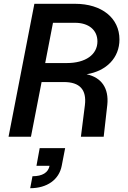

<svg xmlns="http://www.w3.org/2000/svg" viewBox="-20 -720 676 1011"><path d="M25 0H143L199 -288H316C400 -288 437 -248 427 -166L406 0H526L545 -168C554 -255 515 -312 436 -329C541 -346 609 -416 609 -512C609 -625 516 -700 375 -700H161ZM332 -388H218L259 -600H375C447 -600 493 -562 493 -502C493 -432 430 -388 332 -388ZM151 208 139 271C228 271 291 226 305 153L323 60H189L172 153H241C234 189 203 208 151 208Z"/></svg>

Font: Uncut Sans Semibold Italic
Style: Regular
Weight: 600
Italic angle: -11°
Designer: Kasper Nordkvist
Foundry: UNCUT.wtf
Version: Version 1.304;Glyphs 3.2 (3246)